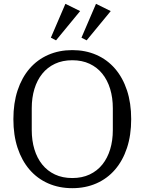

<svg xmlns="http://www.w3.org/2000/svg" viewBox="-20 -972 756 1004"><path d="M358 -41Q409 -41 448.5 -59.5Q488 -78 515 -111.5Q542 -145 556 -191Q570 -237 570 -292V-406Q570 -461 556 -507Q542 -553 515 -586.5Q488 -620 448.5 -638.5Q409 -657 358 -657Q307 -657 267.5 -638.5Q228 -620 201 -586.5Q174 -553 160 -507Q146 -461 146 -406V-292Q146 -237 160 -191Q174 -145 201 -111.5Q228 -78 267.5 -59.5Q307 -41 358 -41ZM358 12Q289 12 232 -13Q175 -38 134.5 -85Q94 -132 72 -198.5Q50 -265 50 -349Q50 -433 72 -499.5Q94 -566 134.5 -613Q175 -660 232 -685Q289 -710 358 -710Q427 -710 484 -685Q541 -660 581.5 -613Q622 -566 644 -499.5Q666 -433 666 -349Q666 -265 644 -198.5Q622 -132 581.5 -85Q541 -38 484 -13Q427 12 358 12ZM246 -775 322 -952 399 -914 273 -761ZM406 -775 482 -952 559 -914 433 -761Z"/></svg>

Font: IBM Plex Serif
Style: Regular
Weight: 400
Designer: Mike Abbink, Paul van der Laan, Pieter van Rosmalen
Foundry: Bold Monday
Version: Version 2.6